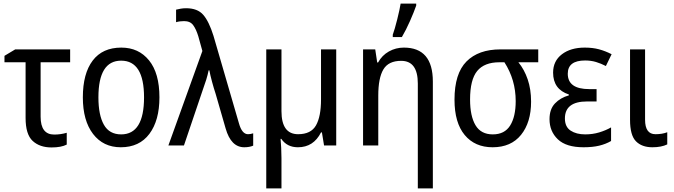

<svg xmlns="http://www.w3.org/2000/svg" viewBox="-20 -813 3767 1073"><path d="M65 -537 5 -501V-465H123V-154Q123 -62 162.5 -25.5Q202 11 268 11Q322 11 353 -5V-71Q319 -61 283 -61Q207 -61 207 -161V-465H372V-537Z M658 -547Q553 -547 498 -474.5Q443 -402 443 -269Q443 -139 500 -64.5Q557 10 655 10Q759 10 815 -65Q871 -140 871 -269Q871 -404 813 -475.5Q755 -547 658 -547ZM657 -474Q785 -474 785 -269Q785 -62 657 -62Q591 -62 560.5 -116Q530 -170 530 -269Q530 -474 657 -474Z M1008 0 1114 -313Q1124 -340 1132.5 -367.5Q1141 -395 1146 -420H1150Q1155 -393 1165 -356Q1175 -319 1185 -289L1241 -95Q1271 10 1345 10Q1374 10 1395 1V-68Q1380 -63 1366 -63Q1332 -63 1315 -125L1173 -613Q1148 -693 1116 -730Q1084 -767 1020 -767Q1004 -767 990 -764.5Q976 -762 964 -759V-689Q984 -695 1009 -695Q1043 -695 1059.5 -672.5Q1076 -650 1088 -611L1111 -528L921 0Z M1774 -537V-257Q1774 -162 1746 -112.5Q1718 -63 1646 -63Q1553 -63 1553 -192V-537H1468V240H1553V71Q1553 41 1551.5 13Q1550 -15 1548 -37H1552Q1584 10 1645 10Q1732 10 1774 -73H1779L1791 0H1859V-537Z M2226 -606Q2249 -645 2271.5 -696Q2294 -747 2306 -782V-793H2219Q2214 -761 2200 -705Q2186 -649 2175 -619V-606ZM2093 -464H2088L2077 -537H2009V0H2094V-279Q2094 -377 2122.5 -425Q2151 -473 2222 -473Q2315 -473 2315 -346V240H2399V-357Q2399 -547 2237 -547Q2192 -547 2153.5 -525.5Q2115 -504 2093 -464Z M2877 -465H2988V-537H2777Q2654 -537 2587 -469.5Q2520 -402 2520 -256Q2520 -127 2577 -58.5Q2634 10 2733 10Q2836 10 2892 -59.5Q2948 -129 2948 -245Q2948 -314 2929 -369.5Q2910 -425 2877 -465ZM2771 -465H2799Q2862 -367 2862 -248Q2862 -161 2831 -111.5Q2800 -62 2734 -62Q2668 -62 2637.5 -113Q2607 -164 2607 -257Q2607 -368 2647 -416.5Q2687 -465 2771 -465Z M3273 -315Q3153 -315 3153 -401Q3153 -475 3250 -475Q3283 -475 3311 -466.5Q3339 -458 3366 -444L3398 -510Q3363 -528 3327.5 -537.5Q3292 -547 3248 -547Q3169 -547 3120 -509.5Q3071 -472 3071 -407Q3071 -314 3159 -285V-280Q3112 -267 3081.5 -235Q3051 -203 3051 -147Q3051 -79 3097.5 -34.5Q3144 10 3241 10Q3292 10 3329 1Q3366 -8 3395 -25V-101Q3365 -84 3328.5 -73Q3292 -62 3250 -62Q3201 -62 3169 -83Q3137 -104 3137 -151Q3137 -246 3261 -246H3314V-315Z M3501 -537V-143Q3501 -57 3534 -23.5Q3567 10 3626 10Q3676 10 3709 -6V-74Q3681 -63 3643 -63Q3585 -63 3585 -144V-537Z"/></svg>

Font: Noto Sans UI SemiCondensed
Style: Regular
Weight: 400
Width: 4
Designer: Monotype Design Team
Foundry: Monotype Imaging Inc.
Version: 1.001